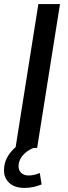

<svg xmlns="http://www.w3.org/2000/svg" viewBox="-24 -725 332 941"><path d="M52 0 164 -705H270L158 0ZM96 196Q47 196 20 170Q-7 144 -4 102Q-2 57 30 19Q62 -19 110 -39L140 0Q118 9 102 22.5Q86 36 77 52Q68 68 67 86Q66 109 79.5 122Q93 135 116 135Q130 135 143 132Q156 129 171 123L180 179Q162 186 141.5 191Q121 196 96 196Z"/></svg>

Font: Nunito Sans 10pt SemiBold
Style: Italic
Weight: 600
Italic angle: -9°
Designer: Vernon Adams
Foundry: Vernon Adams
Version: Version 3.101;gftools[0.9.27]